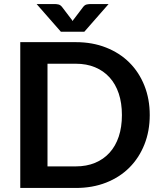

<svg xmlns="http://www.w3.org/2000/svg" viewBox="-20 -932 800 952"><path d="M722.5 -361.5Q722.5 -282 696 -215.5Q669.5 -149 621.5 -101Q573.5 -53 506 -26.5Q438.5 0 356 0H80.5V-723H356Q438.5 -723 506 -696.2Q573.5 -669.5 621.5 -621.8Q669.5 -574 696 -507.5Q722.5 -441 722.5 -361.5ZM584.5 -361.5Q584.5 -421 568.8 -468.2Q553 -515.5 523.2 -548.2Q493.5 -581 451.2 -598.5Q409 -616 356 -616H215.5V-107H356Q409 -107 451.2 -124.5Q493.5 -142 523.2 -174.8Q553 -207.5 568.8 -254.8Q584.5 -302 584.5 -361.5ZM518.5 -912 398 -774.5H282L161.5 -912H251Q258.5 -912 269 -910Q279.5 -908 288 -897L332.5 -838.5Q335 -836 336.8 -833Q338.5 -830 340 -827.5Q341.5 -830 343.2 -833Q345 -836 347.5 -838.5L391.5 -896.5Q400 -908 410.8 -910Q421.5 -912 429 -912Z"/></svg>

Font: Lato 2
Style: Bold
Weight: 700
Designer: Lukasz Dziedzic with Adam Twardoch and Botio Nikoltchev
Foundry: tyPoland Lukasz Dziedzic
Version: Version 2.015; 2015-08-06; http://www.latofonts.com/